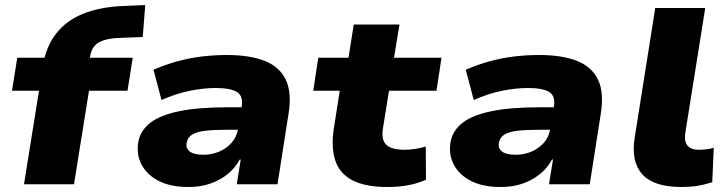

<svg xmlns="http://www.w3.org/2000/svg" viewBox="-20 -737 2913 768"><path d="M76 0 136 -374H28L49 -506H216L146 -444L150 -468Q163 -549 204 -602Q245 -655 312.5 -682Q380 -709 471 -713L561 -717L551 -589L449 -585Q417 -583 394 -575.5Q371 -568 358 -553Q345 -538 341 -514L336 -488L317 -506H511L490 -374H336L276 0Z M733 11Q662 11 614.5 -13.5Q567 -38 545.5 -80Q524 -122 534 -173Q543 -216 581.5 -246Q620 -276 696 -292Q772 -308 895 -308H972L958 -218H888Q836 -218 801.5 -214Q767 -210 749 -199Q731 -188 727 -167Q722 -145 738.5 -131.5Q755 -118 794 -118Q826 -118 855.5 -130Q885 -142 906 -165.5Q927 -189 932 -221L947 -313Q953 -354 927 -369.5Q901 -385 842 -385Q795 -385 740 -374Q685 -363 626 -337L594 -458Q640 -478 688.5 -491.5Q737 -505 787 -511Q837 -517 887 -517Q978 -517 1037.5 -494Q1097 -471 1122.5 -419.5Q1148 -368 1134 -281L1090 0H927L943 -99H939Q921 -65 890.5 -40.5Q860 -16 821 -2.5Q782 11 733 11Z M1529 11Q1442 11 1390.5 -15.5Q1339 -42 1321.5 -94Q1304 -146 1315 -221L1339 -374H1233L1253 -506H1374L1395 -639H1578L1556 -506H1746L1726 -374H1536L1512 -225Q1504 -179 1524.5 -158.5Q1545 -138 1598 -138Q1620 -138 1642 -141.5Q1664 -145 1683 -151L1684 -18Q1647 -2 1609.5 4.5Q1572 11 1529 11Z M1982 11Q1911 11 1863.5 -13.5Q1816 -38 1794.5 -80Q1773 -122 1783 -173Q1792 -216 1830.5 -246Q1869 -276 1945 -292Q2021 -308 2144 -308H2221L2207 -218H2137Q2085 -218 2050.5 -214Q2016 -210 1998 -199Q1980 -188 1976 -167Q1971 -145 1987.5 -131.5Q2004 -118 2043 -118Q2075 -118 2104.5 -130Q2134 -142 2155 -165.5Q2176 -189 2181 -221L2196 -313Q2202 -354 2176 -369.5Q2150 -385 2091 -385Q2044 -385 1989 -374Q1934 -363 1875 -337L1843 -458Q1889 -478 1937.5 -491.5Q1986 -505 2036 -511Q2086 -517 2136 -517Q2227 -517 2286.5 -494Q2346 -471 2371.5 -419.5Q2397 -368 2383 -281L2339 0H2176L2192 -99H2188Q2170 -65 2139.5 -40.5Q2109 -16 2070 -2.5Q2031 11 1982 11Z M2705 11Q2595 11 2549 -40Q2503 -91 2519 -188L2601 -705H2801L2721 -204Q2718 -183 2722.5 -168.5Q2727 -154 2740 -146Q2753 -138 2775 -138Q2792 -138 2807.5 -140Q2823 -142 2835 -146L2829 -8Q2797 2 2769 6.5Q2741 11 2705 11Z"/></svg>

Font: Nunito Sans 7pt SemiExpanded Black
Style: Italic
Weight: 900
Width: 6
Italic angle: -9°
Designer: Vernon Adams
Foundry: Vernon Adams
Version: Version 3.101;gftools[0.9.27]